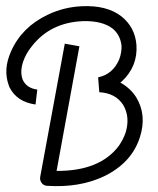

<svg xmlns="http://www.w3.org/2000/svg" viewBox="-20 -552 529 641"><path d="M252.9 -531.2Q336.9 -535.2 385.7 -497.1Q430.7 -460.9 435.5 -402.3Q440.4 -331.1 387.7 -281.2Q384.8 -278.3 381.8 -276.4Q415 -257.8 434.6 -227.5Q470.7 -168 447.3 -94.7Q419.9 -7.8 326.2 37.1Q245.1 75.2 137.7 68.4Q120.1 67.4 114.3 48.8Q113.3 43 114.3 38.1L196.3 -406.2L245.1 -397.5L168.9 18.6Q313.5 19.5 377 -65.4Q391.6 -86.9 399.4 -109.4Q415 -161.1 391.6 -201.2Q366.2 -241.2 311.5 -244.1L307.6 -293.9Q356.4 -303.7 377.9 -353.5Q386.7 -377 385.7 -399.4Q381.8 -435.5 355.5 -457Q320.3 -483.4 255.9 -481.4Q148.4 -476.6 86.9 -398.4Q71.3 -378.9 62.5 -359.4Q43.9 -317.4 55.7 -286.1Q68.4 -257.8 104.5 -252.9L98.6 -203.1Q36.1 -211.9 11.7 -260.7Q9.8 -265.6 8.8 -268.6Q-9.8 -320.3 16.6 -379.9Q52.7 -461.9 139.6 -502.9Q192.4 -528.3 252.9 -531.2Z"/></svg>

Font: Bratas-flat
Style: flat
Weight: 400
Designer: MUHAMMAD YONI
Version: Version 001.000